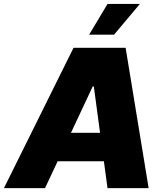

<svg xmlns="http://www.w3.org/2000/svg" viewBox="-43 -975 858 995"><path d="M190.3 0H-22.7L338.1 -727.3H608L727.3 0H514.2L495.4 -139.2H255.7ZM419 -795.5 514.2 -954.5H681.8L548.3 -795.5ZM324.9 -286.9H475.5L443.2 -527H437.5Z"/></svg>

Font: Karasuma Gothic
Style: Italic
Weight: 900
Italic angle: -9.39999°
Designer: Rasmus Andersson / Ryoko Nishizuka
Foundry: Genbu
Version: Version 1.00